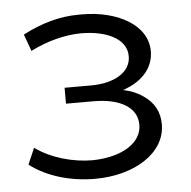

<svg xmlns="http://www.w3.org/2000/svg" viewBox="-44 -575 622 625"><g transform="rotate(-5 267.0 -262.5)"><path d="M242 6C371 6 474 -58 474 -152C474 -192 457 -224 423 -247C405 -260 383 -269 358 -274C363 -275 367 -277 371 -279C424 -300 459 -340 459 -392C459 -481 357 -531 248 -531H235C174 -531 113 -514 52 -482L72 -427C128 -455 184 -469 236 -470C322 -470 386 -439 386 -382C386 -330 332 -298 255 -298H169V-246H259C347 -246 401 -213 401 -157C401 -98 337 -57 240 -55C175 -55 104 -75 53 -112L30 -59C87 -15 166 6 242 6Z"/></g></svg>

Font: Montserrat Z
Style: Regular
Weight: 400
Designer: Julieta Ulanovsky
Foundry: Julieta Ulanovsky
Version: Version 8.000